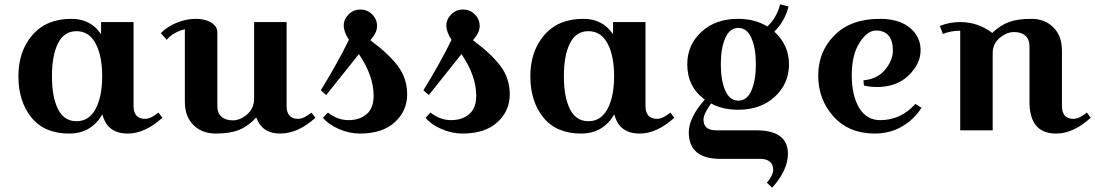

<svg xmlns="http://www.w3.org/2000/svg" viewBox="-20 -602 5059 887"><path d="M597 -500V-111Q597 -84 610 -68.5Q623 -53 650 -53Q677 -53 712 -82L730 -58Q650 15 570 15Q475 15 453 -74Q401 15 300 15Q185 15 125 -59.5Q65 -134 65 -249.5Q65 -365 129.5 -440Q194 -515 310 -515Q399 -515 447 -444V-500ZM248 -402Q220 -346 220 -250Q220 -154 248 -98Q276 -42 333.5 -42Q391 -42 421.5 -98.5Q452 -155 452 -250Q452 -345 421.5 -401.5Q391 -458 333.5 -458Q276 -458 248 -402Z M984 -454V-111Q984 -80 1003 -63Q1022 -46 1056 -46Q1090 -46 1122 -74Q1154 -102 1154 -147V-500H1304V-111Q1304 -84 1317 -68.5Q1330 -53 1357 -53Q1384 -53 1419 -82L1437 -58Q1357 15 1274 15Q1191 15 1164 -59Q1125 -18 1083.5 -1.5Q1042 15 977.5 15Q913 15 873.5 -24.5Q834 -64 834 -132V-467Q779 -453 750 -418L723 -449Q752 -479 796.5 -497Q841 -515 884.5 -515Q928 -515 956 -497.5Q984 -480 984 -454Z M1592 -418Q1568 -455 1568 -484Q1568 -513 1590.5 -535.5Q1613 -558 1645 -558Q1677 -558 1699.5 -535.5Q1722 -513 1722 -482Q1722 -451 1691 -416Q1773 -356 1817 -298.5Q1861 -241 1861 -165.5Q1861 -90 1804 -37.5Q1747 15 1642 15Q1594 15 1545.5 -6Q1497 -27 1472 -58L1495 -82Q1539 -47 1590 -47Q1641 -47 1673.5 -74.5Q1706 -102 1706 -160Q1706 -252 1638 -352L1487 -163L1462 -185Q1538 -308 1592 -418Z M2066 -418Q2042 -455 2042 -484Q2042 -513 2064.5 -535.5Q2087 -558 2119 -558Q2151 -558 2173.5 -535.5Q2196 -513 2196 -482Q2196 -451 2165 -416Q2247 -356 2291 -298.5Q2335 -241 2335 -165.5Q2335 -90 2278 -37.5Q2221 15 2116 15Q2068 15 2019.5 -6Q1971 -27 1946 -58L1969 -82Q2013 -47 2064 -47Q2115 -47 2147.5 -74.5Q2180 -102 2180 -160Q2180 -252 2112 -352L1961 -163L1936 -185Q2012 -308 2066 -418Z M2962 -500V-111Q2962 -84 2975 -68.5Q2988 -53 3015 -53Q3042 -53 3077 -82L3095 -58Q3015 15 2935 15Q2840 15 2818 -74Q2766 15 2665 15Q2550 15 2490 -59.5Q2430 -134 2430 -249.5Q2430 -365 2494.5 -440Q2559 -515 2675 -515Q2764 -515 2812 -444V-500ZM2613 -402Q2585 -346 2585 -250Q2585 -154 2613 -98Q2641 -42 2698.5 -42Q2756 -42 2786.5 -98.5Q2817 -155 2817 -250Q2817 -345 2786.5 -401.5Q2756 -458 2698.5 -458Q2641 -458 2613 -402Z M3494 132H3309Q3162 132 3162 9Q3162 -58 3236 -142Q3155 -201 3155 -305Q3155 -394 3220 -454.5Q3285 -515 3390 -515Q3466 -515 3525 -480Q3568 -519 3584 -582L3623 -572Q3605 -502 3557 -456Q3625 -394 3625 -305Q3625 -216 3560 -155.5Q3495 -95 3390 -95Q3318 -95 3265 -124Q3230 -75 3230 -50Q3230 0 3288 0H3473Q3620 0 3620 108Q3620 185 3547 265L3523 242Q3552 207 3552 182.5Q3552 158 3536.5 145Q3521 132 3494 132ZM3330.5 -426Q3310 -379 3310 -305Q3310 -231 3330.5 -184Q3351 -137 3391 -137Q3431 -137 3451.5 -184Q3472 -231 3472 -305Q3472 -379 3451.5 -426Q3431 -473 3391 -473Q3351 -473 3330.5 -426Z M4046 -47Q4142 -47 4209 -122L4237 -104Q4203 -50 4147 -17.5Q4091 15 4021 15Q3902 15 3831 -63.5Q3760 -142 3760 -253Q3760 -364 3835.5 -439.5Q3911 -515 4045 -515Q4133 -515 4183 -474Q4233 -433 4233 -370Q4233 -307 4177.5 -253.5Q4122 -200 4031 -200Q4000 -200 3971 -207L3969 -231Q4034 -237 4069.5 -280.5Q4105 -324 4105 -368.5Q4105 -413 4085.5 -437Q4066 -461 4026.5 -461Q3987 -461 3951 -405Q3915 -349 3915 -255Q3915 -161 3949 -104Q3983 -47 4046 -47Z M4416 -500Q4498 -500 4564 -450Q4602 -486 4642 -500.5Q4682 -515 4744.5 -515Q4807 -515 4846.5 -475.5Q4886 -436 4886 -368V-111Q4886 -84 4899 -68.5Q4912 -53 4939 -53Q4966 -53 5001 -82L5019 -58Q4939 15 4859 15Q4736 15 4736 -132V-389Q4736 -420 4717 -437Q4698 -454 4664.5 -454Q4631 -454 4598.5 -427Q4566 -400 4566 -357V0H4416V-460Q4371 -460 4336 -445L4322 -482Q4365 -500 4416 -500Z"/></svg>

Font: Croissant One
Style: Regular
Weight: 400
Designer: Eduardo Rodriguez Tunni
Foundry: Eduardo Rodriguez Tunni
Version: Version 1.001